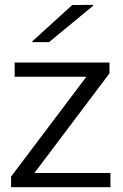

<svg xmlns="http://www.w3.org/2000/svg" viewBox="-20 -778 512 798"><path d="M435 -518V-473L123 -59H439V0H26V-44L339 -459H41V-518ZM114 -603V-606L280 -757L367 -758V-754L184 -603Z"/></svg>

Font: Nacelle Light
Style: Regular
Weight: 300
Designer: Sora Sagano
Foundry: Sora Sagano
Version: Version 1.000;FEAKit 1.0